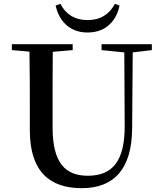

<svg xmlns="http://www.w3.org/2000/svg" viewBox="-20 -966 849 1004"><path d="M271 -937C286 -866 336 -796 438 -796C541 -796 591 -866 605 -937L581 -946C552 -892 506 -861 438 -861C371 -861 323 -892 296 -946ZM511 -704 630 -692 632 -310C633 -122 567 -47 439 -47C322 -47 255 -114 255 -299V-397C255 -497 255 -597 256 -695L360 -704V-735H42V-704L134 -696C136 -596 136 -496 136 -397V-284C136 -64 245 18 407 18C577 18 670 -83 671 -296L674 -692L774 -704V-735H511Z"/></svg>

Font: Noto Serif JP SemiBold
Style: Regular
Weight: 600
Designer: Ryoko NISHIZUKA 西塚涼子 (kana & ideographs); Frank Grießhammer (Latin, Greek & Cyrillic); Wenlong ZHANG 张文龙 (bopomofo); San
Foundry: Adobe
Version: Version 2.001;hotconv 1.1.0;makeotfexe 2.6.0